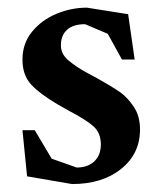

<svg xmlns="http://www.w3.org/2000/svg" viewBox="-20 -458 408 488"><path d="M48.8 -9.8 37.1 -127H68.4L111.3 -54.7L174.8 -32.2Q203.1 -32.2 219.7 -47.9Q236.3 -63.5 236.3 -90.8Q236.3 -120.1 217.8 -136.7Q199.2 -153.3 158.2 -174.8L127 -192.4Q82 -218.8 59.6 -242.7Q37.1 -266.6 37.1 -306.6Q37.1 -347.7 61.5 -377.4Q85.9 -407.2 123.5 -422.9Q161.1 -438.5 200.2 -438.5H201.2L305.7 -421.9L322.3 -306.6H290L253.9 -372.1L196.3 -396.5Q166 -396.5 150.4 -382.3Q134.8 -368.2 134.8 -342.8Q134.8 -320.3 154.3 -304.2Q173.8 -288.1 196.8 -275.4Q219.7 -262.7 227.5 -258.8Q265.6 -237.3 284.7 -224.1Q303.7 -210.9 319.8 -187Q335.9 -163.1 335.9 -128.9Q335.9 -67.4 288.1 -28.8Q240.2 9.8 163.1 9.8Z"/></svg>

Font: Comprehension Dark
Style: Regular
Weight: 700
Designer: Alfredo Marco Pradil
Foundry: Alfredo Marco Pradil
Version: 1.0